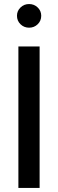

<svg xmlns="http://www.w3.org/2000/svg" viewBox="-20 -930 288 950"><path d="M71 0V-700H176V0ZM124 -793Q99 -793 81.5 -810Q64 -827 64 -852Q64 -876 81.5 -893Q99 -910 124 -910Q149 -910 166.5 -893Q184 -876 184 -852Q184 -827 166.5 -810Q149 -793 124 -793Z"/></svg>

Font: Red Hat Display SemiBold
Style: Regular
Weight: 600
Designer: Pentagram, MCKL
Foundry: Pentagram, MCKL
Version: Version 1.023